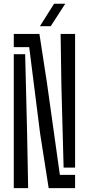

<svg xmlns="http://www.w3.org/2000/svg" viewBox="-20 -976 461 996"><path d="M232.5 0 188 -284 131.5 -731.5H51.5V-800H184.5L223.5 -546.5L290.5 -69H369.5V0ZM51.5 0V-695H110.5L120.5 -289.5L126 0ZM310 -106.5 298.5 -532.5 294.5 -800H369.5V-106.5ZM187 -840 260.5 -956.5H318.5L243 -840Z"/></svg>

Font: Big Shoulders Stencil Display Thin Medium
Style: Regular
Weight: 500
Version: Version 2.001